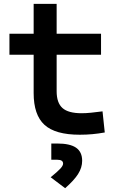

<svg xmlns="http://www.w3.org/2000/svg" viewBox="-20 -694 626 1003"><path d="M396.5 9.8Q268.6 9.8 212.2 -42Q155.8 -93.8 155.8 -207.5V-408.2H29.3V-517.6H155.8V-673.8H275.9V-517.6H507.8V-408.2H275.9V-217.3Q275.9 -156.7 306.4 -129.6Q336.9 -102.5 406.2 -102.5Q429.2 -102.5 455.6 -105.2Q481.9 -107.9 515.6 -112.3L527.3 -2Q494.6 3.9 463.4 6.8Q432.1 9.8 396.5 9.8ZM320.3 289.1 244.6 231.9Q280.3 203.1 294.9 187.3Q309.6 171.4 309.6 160.6Q309.6 140.6 279.8 140.6H248V55.7H278.8Q345.7 55.7 377.4 77.6Q409.2 99.6 409.2 146Q409.2 181.6 387.9 215.1Q366.7 248.5 320.3 289.1Z"/></svg>

Font: Cascadia Code SemiBold
Style: Regular
Weight: 600
Monospace: yes
Designer: Aaron Bell
Foundry: Saja Typeworks
Version: Version 2404.023; ttfautohint (v1.8.4)